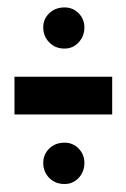

<svg xmlns="http://www.w3.org/2000/svg" viewBox="-20 -490 330 504"><path d="M18 -189.5H274.5V-288.5H18ZM149.5 -7Q171.5 -7 186.5 -23Q201.5 -39 201.5 -62.5Q201.5 -84.5 186.5 -100Q171.5 -115.5 149.5 -115.5Q125 -115.5 109.2 -100Q93.5 -84.5 93.5 -62.5Q93.5 -39 109.2 -23Q125 -7 149.5 -7ZM149.5 -362.5Q171.5 -362.5 186.5 -378.8Q201.5 -395 201.5 -418Q201.5 -440 186.5 -455.2Q171.5 -470.5 149.5 -470.5Q125 -470.5 109.2 -455.2Q93.5 -440 93.5 -418Q93.5 -395 109.2 -378.8Q125 -362.5 149.5 -362.5Z"/></svg>

Font: Anybody Thin
Style: Bold
Weight: 700
Version: Version 1.113;gftools[0.9.25]